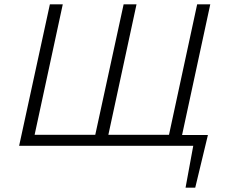

<svg xmlns="http://www.w3.org/2000/svg" viewBox="-20 -678 1052 893"><path d="M808 0 819 -50H947L911 0ZM843 195 888 -50H947L888 195ZM69 0 212 -658H272L130 0ZM412 0 555 -658H615L473 0ZM755 0 897 -658H958L816 0ZM87 0 98 -51H808L797 0Z"/></svg>

Font: Ysabeau Office Light
Style: Italic
Weight: 300
Italic angle: -12°
Designer: Christian Thalmann (Catharsis Fonts)
Version: Version 2.001;gftools[0.9.30]; featfreeze: tnum,lnum,ss02